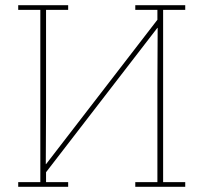

<svg xmlns="http://www.w3.org/2000/svg" viewBox="-20 -718 782 738"><path d="M50 -18H135V-680H50V-698H242V-680H157V-303L156 -87H157L585 -642V-680H500V-698H692V-680H607V-18H692V0H500V-18H585V-395L586 -611H585L157 -56V-18H242V0H50Z"/></svg>

Font: IBM Plex Serif Thin
Style: Regular
Weight: 100
Designer: Mike Abbink, Paul van der Laan, Pieter van Rosmalen
Foundry: Bold Monday
Version: Version 3.001